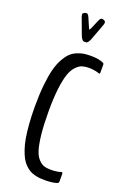

<svg xmlns="http://www.w3.org/2000/svg" viewBox="-174 -974 688 1037"><g transform="rotate(20 170.5 -455.5)"><path d="M172.4 -769Q159.2 -769 147 -804.7L114.3 -892.6Q112.3 -899.4 112.3 -903.8Q112.3 -911.1 117.7 -911.6Q117.7 -914.1 123.3 -916Q128.9 -918 133.3 -918Q142.1 -918 148.9 -902.8L172.9 -847.2Q175.8 -840.3 178.2 -840.3Q180.2 -840.3 183.1 -847.2L207 -902.8Q213.9 -918 222.2 -918Q226.6 -918 232.4 -916Q238.3 -914.1 238.3 -911.6Q243.2 -911.1 243.2 -902.8Q243.2 -897 241.7 -892.6L209 -804.7Q196.8 -769 183.6 -769ZM231.9 6.8Q213.9 6.8 200.2 5.6Q186.5 4.4 169.7 0Q152.8 -4.4 140.1 -12Q127.4 -19.5 113.8 -33Q100.1 -46.4 90.1 -64.9Q80.1 -83.5 70.8 -110.6Q61.5 -137.7 55.7 -171.9Q49.8 -206.1 46.4 -251.5Q43 -296.9 43 -351.6Q43 -418.9 48.6 -472.9Q54.2 -526.9 63.7 -564Q73.2 -601.1 88.1 -628.2Q103 -655.3 118.4 -670.7Q133.8 -686 154.8 -695.1Q175.8 -704.1 193.8 -706.8Q211.9 -709.5 235.4 -709.5Q279.3 -709.5 307.6 -696.8Q308.1 -696.3 309.6 -695.3Q311 -694.3 312 -692.6Q313 -690.9 313 -688V-640.6Q313 -634.8 309.6 -634.8Q309.1 -634.8 305.7 -635.7Q302.2 -636.7 296.6 -638.2Q291 -639.6 283.7 -641.4Q276.4 -643.1 266.8 -644Q257.3 -645 248.5 -645Q225.6 -645 208.7 -639.9Q191.9 -634.8 174.6 -616.9Q157.2 -599.1 146.2 -567.9Q135.3 -536.6 128.4 -482.2Q121.6 -427.7 121.6 -351.6Q121.6 -274.4 127.4 -220Q133.3 -165.5 142.8 -134Q152.3 -102.5 168.7 -85Q185.1 -67.4 201.2 -62.3Q217.3 -57.1 240.7 -57.1Q276.4 -57.1 302.7 -66.4Q303.2 -66.4 304.9 -62.7Q306.6 -59.1 306.6 -58.1V-12.2Q306.6 -11.2 304.9 -7.6Q303.2 -3.9 302.7 -3.4Q275.4 6.8 231.9 6.8Z"/></g></svg>

Font: BenchNine
Style: Regular
Weight: 400
Designer: Vernon Adams
Foundry: Vernon Adams
Version: Version 1 ; ttfautohint (v0.92.18-e454-dirty) -l 8 -r 50 -G 